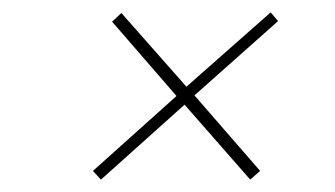

<svg xmlns="http://www.w3.org/2000/svg" viewBox="-20 -290 541 310"><path d="M417 -270 429 -256 339 -176 294 -136 400 -14 384 0 278 -121 143 0 130 -14 265 -135 161 -255 176 -269 281 -150Z"/></svg>

Font: Josefin Sans Thin
Style: Italic
Weight: 200
Italic angle: -7°
Designer: Santiago Orozco
Foundry: Typemade
Version: Version 2.000